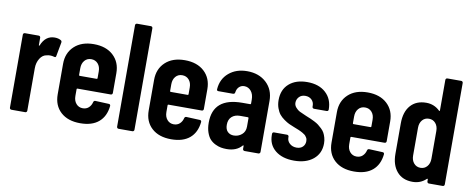

<svg xmlns="http://www.w3.org/2000/svg" viewBox="-62 -976 3100 1260"><g transform="rotate(10 1488.0 -346.0)"><path d="M249 -517.1Q273.9 -517.1 291 -506.8Q298.8 -502 296.9 -491.2L279.8 -398.9Q278.3 -387.7 266.1 -392.1Q252.4 -396 240.2 -396Q228 -396 217.8 -393.1Q190.4 -389.6 172.6 -361.6Q154.8 -333.5 154.8 -295.9V-13.2Q154.8 -7.8 151.4 -4.4Q147.9 -1 143.1 -1H50.8Q45.9 -1 42.5 -4.4Q39.1 -7.8 39.1 -13.2V-499Q39.1 -504.4 42.5 -507.8Q45.9 -511.2 50.8 -511.2H143.1Q147.9 -511.2 151.4 -507.8Q154.8 -504.4 154.8 -499V-450.2Q154.8 -447.8 155.8 -446.8Q156.7 -445.8 158 -446.5Q159.2 -447.3 160.2 -449.2Q187.5 -517.1 249 -517.1Z M687.5 -225.1Q687.5 -219.7 684.1 -216.3Q680.7 -212.9 675.8 -212.9H453.6Q448.7 -212.9 448.7 -208V-163.1Q448.7 -131.3 465.8 -111.6Q482.9 -91.8 509.8 -91.8Q533.7 -91.8 549.6 -106.4Q565.4 -121.1 570.8 -144Q573.7 -153.8 583.5 -153.8L673.8 -149.9Q679.2 -149.9 682.1 -146.5Q685.1 -143.1 684.6 -137.2Q677.2 -67.4 632.8 -29.8Q588.4 7.8 509.8 7.8Q427.7 7.8 380.1 -35.6Q332.5 -79.1 332.5 -153.8V-356.9Q332.5 -429.7 380.4 -474.4Q428.2 -519 509.8 -519Q591.8 -519 639.6 -474.6Q687.5 -430.2 687.5 -356.9ZM509.8 -418.9Q482.4 -418.9 465.6 -399.2Q448.7 -379.4 448.7 -348.1V-303.2Q448.7 -297.9 453.6 -297.9H566.9Q571.8 -297.9 571.8 -303.2V-348.1Q571.8 -379.9 554.7 -399.4Q537.6 -418.9 509.8 -418.9Z M765.1 0Q760.3 0 756.8 -3.4Q753.4 -6.8 753.4 -12.2V-688Q753.4 -693.4 756.8 -696.8Q760.3 -700.2 765.1 -700.2H857.4Q862.3 -700.2 865.7 -696.8Q869.1 -693.4 869.1 -688V-12.2Q869.1 -6.8 865.7 -3.4Q862.3 0 857.4 0Z M1293.9 -225.1Q1293.9 -219.7 1290.5 -216.3Q1287.1 -212.9 1282.2 -212.9H1060.1Q1055.2 -212.9 1055.2 -208V-163.1Q1055.2 -131.3 1072.3 -111.6Q1089.4 -91.8 1116.2 -91.8Q1140.1 -91.8 1156 -106.4Q1171.9 -121.1 1177.2 -144Q1180.2 -153.8 1189.9 -153.8L1280.3 -149.9Q1285.6 -149.9 1288.6 -146.5Q1291.5 -143.1 1291 -137.2Q1283.7 -67.4 1239.3 -29.8Q1194.8 7.8 1116.2 7.8Q1034.2 7.8 986.6 -35.6Q939 -79.1 939 -153.8V-356.9Q939 -429.7 986.8 -474.4Q1034.7 -519 1116.2 -519Q1198.2 -519 1246.1 -474.6Q1293.9 -430.2 1293.9 -356.9ZM1116.2 -418.9Q1088.9 -418.9 1072 -399.2Q1055.2 -379.4 1055.2 -348.1V-303.2Q1055.2 -297.9 1060.1 -297.9H1173.3Q1178.2 -297.9 1178.2 -303.2V-348.1Q1178.2 -379.9 1161.1 -399.4Q1144 -418.9 1116.2 -418.9Z M1531.7 -519Q1610.4 -519 1659.7 -473.1Q1709 -427.2 1709 -352.1V-12.2Q1709 -6.8 1705.3 -3.4Q1701.7 0 1696.8 0H1605Q1600.1 0 1596.4 -3.4Q1592.8 -6.8 1592.8 -12.2V-30.8Q1592.8 -33.7 1591.1 -34.9Q1589.4 -36.1 1586.9 -33.2Q1551.8 7.8 1485.8 7.8Q1466.3 7.8 1448.5 4.6Q1430.7 1.5 1410.4 -8.3Q1390.1 -18.1 1375.2 -33.9Q1360.4 -49.8 1350.6 -77.9Q1340.8 -106 1340.8 -143.1Q1340.8 -309.1 1535.6 -309.1H1587.9Q1592.8 -309.1 1592.8 -314V-339.8Q1592.8 -375.5 1575 -397.2Q1557.1 -418.9 1529.8 -418.9Q1509.3 -418.9 1495.1 -405.3Q1481 -391.6 1478 -369.1Q1476.6 -356.9 1464.8 -356.9H1367.7Q1355.5 -356.9 1356.9 -369.1Q1361.8 -437 1410.2 -478Q1458.5 -519 1531.7 -519ZM1516.6 -87.9Q1546.9 -87.9 1569.8 -107.2Q1592.8 -126.5 1592.8 -160.2V-216.8Q1592.8 -222.2 1587.9 -222.2H1535.6Q1501.5 -222.2 1480.7 -203.4Q1460 -184.6 1460 -149.9Q1460 -119.1 1475.8 -103.5Q1491.7 -87.9 1516.6 -87.9Z M1934.6 5.9Q1856 5.9 1809.3 -32.2Q1762.7 -70.3 1762.7 -134.8V-142.1Q1762.7 -147.5 1765.9 -150.6Q1769 -153.8 1774.4 -153.8H1860.8Q1865.7 -153.8 1869.1 -150.6Q1872.6 -147.5 1872.6 -142.1V-137.2Q1872.6 -113.3 1890.9 -97.2Q1909.2 -81.1 1936.5 -81.1Q1962.4 -81.1 1977.5 -95.9Q1992.7 -110.8 1992.7 -133.8Q1992.7 -140.6 1991.2 -147Q1989.7 -153.3 1985.8 -158.9Q1981.9 -164.6 1978.8 -168.7Q1975.6 -172.9 1968 -177.5Q1960.4 -182.1 1956.8 -184.8Q1953.1 -187.5 1942.9 -192.1Q1932.6 -196.8 1928.7 -198.5Q1924.8 -200.2 1912.8 -204.8Q1900.9 -209.5 1897.5 -210.9Q1877 -218.8 1862.5 -225.6Q1848.1 -232.4 1828.6 -246.1Q1809.1 -259.8 1796.6 -275.1Q1784.2 -290.5 1775.4 -314.9Q1766.6 -339.4 1766.6 -368.2Q1766.6 -438 1811.5 -477.5Q1856.4 -517.1 1932.6 -517.1Q2010.3 -517.1 2055.9 -475.3Q2101.6 -433.6 2101.6 -363.8Q2101.6 -358.4 2098.4 -355.2Q2095.2 -352.1 2089.8 -352.1H2005.9Q2000.5 -352.1 1997.1 -355.5Q1993.7 -358.9 1993.7 -363.8V-370.1Q1993.7 -394.5 1977.3 -410.2Q1960.9 -425.8 1935.5 -425.8Q1909.2 -425.8 1893.8 -409.2Q1878.4 -392.6 1878.4 -370.1Q1878.4 -352.5 1891.4 -338.1Q1904.3 -323.7 1917 -317.4Q1929.7 -311 1957.5 -299.3Q1964.4 -296.4 1967.8 -294.9Q1984.9 -288.1 1994.6 -283.9Q2004.4 -279.8 2021.5 -271Q2038.6 -262.2 2048.8 -254.4Q2059.1 -246.6 2072.3 -234.1Q2085.4 -221.7 2092.5 -208.7Q2099.6 -195.8 2104.7 -177.7Q2109.9 -159.7 2109.9 -139.2Q2109.9 -72.8 2062.3 -33.4Q2014.6 5.9 1934.6 5.9Z M2512.2 -225.1Q2512.2 -219.7 2508.8 -216.3Q2505.4 -212.9 2500.5 -212.9H2278.3Q2273.4 -212.9 2273.4 -208V-163.1Q2273.4 -131.3 2290.5 -111.6Q2307.6 -91.8 2334.5 -91.8Q2358.4 -91.8 2374.3 -106.4Q2390.1 -121.1 2395.5 -144Q2398.4 -153.8 2408.2 -153.8L2498.5 -149.9Q2503.9 -149.9 2506.8 -146.5Q2509.8 -143.1 2509.3 -137.2Q2502 -67.4 2457.5 -29.8Q2413.1 7.8 2334.5 7.8Q2252.4 7.8 2204.8 -35.6Q2157.2 -79.1 2157.2 -153.8V-356.9Q2157.2 -429.7 2205.1 -474.4Q2252.9 -519 2334.5 -519Q2416.5 -519 2464.4 -474.6Q2512.2 -430.2 2512.2 -356.9ZM2334.5 -418.9Q2307.1 -418.9 2290.3 -399.2Q2273.4 -379.4 2273.4 -348.1V-303.2Q2273.4 -297.9 2278.3 -297.9H2391.6Q2396.5 -297.9 2396.5 -303.2V-348.1Q2396.5 -379.9 2379.4 -399.4Q2362.3 -418.9 2334.5 -418.9Z M2821.3 -688Q2821.3 -693.4 2824.7 -696.8Q2828.1 -700.2 2833 -700.2H2925.3Q2930.2 -700.2 2933.6 -696.8Q2937 -693.4 2937 -688V-12.2Q2937 -6.8 2933.6 -3.4Q2930.2 0 2925.3 0H2833Q2828.1 0 2824.7 -3.4Q2821.3 -6.8 2821.3 -12.2V-24.9Q2821.3 -27.8 2819.3 -28.8Q2817.4 -29.8 2814.9 -27.8Q2777.8 7.8 2725.1 7.8Q2657.7 7.8 2620.4 -35.9Q2583 -79.6 2583 -153.8V-356.9Q2583 -433.6 2620.6 -476.3Q2658.2 -519 2725.1 -519Q2777.3 -519 2814.9 -482.9Q2817.4 -480 2819.3 -481Q2821.3 -481.9 2821.3 -484.9ZM2821.3 -163.1V-348.1Q2821.3 -379.4 2804.4 -399.2Q2787.6 -418.9 2760.3 -418.9Q2732.9 -418.9 2716.1 -399.2Q2699.2 -379.4 2699.2 -348.1V-163.1Q2699.2 -131.3 2716.3 -111.6Q2733.4 -91.8 2760.3 -91.8Q2787.1 -91.8 2804.2 -111.6Q2821.3 -131.3 2821.3 -163.1Z"/></g></svg>

Font: Barlow Condensed SemiBold
Style: Regular
Weight: 600
Width: 3
Designer: Jeremy Tribby
Foundry: Tribby Type
Version: Version 1.422;hotconv 1.0.109;makeotfexe 2.5.65596